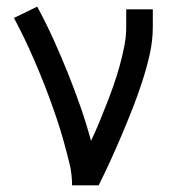

<svg xmlns="http://www.w3.org/2000/svg" viewBox="-20 -558 540 578"><path d="M197 0H277Q296 -38 313.5 -76.5Q331 -115 347.5 -154Q364 -193 379.5 -232.5Q395 -272 408 -312Q421 -352 430.5 -393.5Q440 -435 440 -477V-530H360V-477Q360 -447 354 -417.5Q348 -388 340 -359Q332 -330 322 -301.5Q312 -273 301 -245Q290 -217 278.5 -189Q267 -161 254 -134Q240 -186 222 -237.5Q204 -289 183.5 -340Q163 -391 140.5 -440.5Q118 -490 92 -538L22 -504Q38 -474 52.5 -444Q67 -414 80.5 -383Q94 -352 106.5 -321Q119 -290 130.5 -258.5Q142 -227 152.5 -195.5Q163 -164 172 -131.5Q181 -99 189 -66.5Q197 -34 197 0Z"/></svg>

Font: Iosevka SS09
Style: Regular
Weight: 400
Monospace: yes
Designer: Belleve Invis
Foundry: Belleve Invis
Version: Version 5.2.1; ttfautohint (v1.8.3)